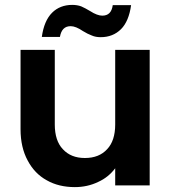

<svg xmlns="http://www.w3.org/2000/svg" viewBox="-20 -758 701 785"><path d="M451 -554C451 -554 451 -249 451 -249C451 -249 451 -249 451 -249C451 -205 440 -171 418 -148C396 -124 366 -112 327 -112C327 -112 327 -112 327 -112C289 -112 259 -124 237 -148C215 -171 204 -205 204 -249C204 -249 204 -554 204 -554C204 -554 64 -554 64 -554C64 -554 64 -229 64 -229C64 -229 64 -229 64 -229C64 -180 74 -137 93 -102C112 -66 138 -39 171 -21C204 -2 243 7 286 7C286 7 286 7 286 7C320 7 352 0 381 -14C410 -27 433 -46 451 -70C451 -70 451 0 451 0C451 0 592 0 592 0C592 0 592 -554 592 -554C592 -554 451 -554 451 -554ZM151 -607C151 -607 225 -607 225 -607C225 -607 225 -607 225 -607C230 -636 244 -651 269 -651C269 -651 269 -651 269 -651C283 -651 300 -644 319 -631C319 -631 319 -631 319 -631C332 -623 344 -617 355 -613C366 -608 378 -606 392 -606C392 -606 392 -606 392 -606C425 -606 453 -617 475 -639C496 -660 510 -693 516 -737C516 -737 441 -737 441 -737C441 -737 441 -737 441 -737C437 -708 423 -694 398 -694C398 -694 398 -694 398 -694C385 -694 368 -700 348 -713C348 -713 348 -713 348 -713C335 -721 323 -727 312 -732C301 -736 289 -738 275 -738C275 -738 275 -738 275 -738C242 -738 214 -727 193 -706C171 -684 157 -651 151 -607Z"/></svg>

Font: Girnar Poppins
Style: SemiBold
Weight: 500
Designer: Ninad Kale (Devanagari), Jonny Pinhorn (Latin)
Foundry: Indian Type Foundry
Version: ""